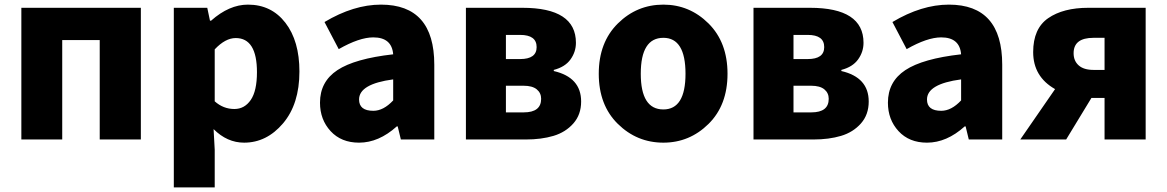

<svg xmlns="http://www.w3.org/2000/svg" viewBox="-20 -603 5044 830"><path d="M72.3 0V-569.3H588.9V0H411.1V-429.7H249V0Z M731.4 207V-569.3H876L887.7 -513.7H892.6Q970.7 -583 1051.8 -583Q1153.3 -583 1213.9 -504.4Q1274.4 -425.8 1274.4 -293.9Q1274.4 -153.3 1203.6 -69.8Q1132.8 13.7 1035.2 13.7Q961.9 13.7 903.3 -44.9L908.2 43.9V207ZM993.2 -131.8Q1037.1 -131.8 1064 -170.9Q1090.8 -210 1090.8 -291Q1090.8 -438.5 999 -438.5Q954.1 -438.5 908.2 -389.6V-165Q945.3 -131.8 993.2 -131.8Z M1532.2 13.7Q1455.1 13.7 1409.2 -36.1Q1363.3 -85.9 1363.3 -159.2Q1363.3 -250 1438.5 -299.8Q1513.7 -349.6 1679.7 -368.2Q1673.8 -441.4 1593.8 -441.4Q1533.2 -441.4 1444.3 -390.6L1382.8 -507.8Q1508.8 -583 1627 -583Q1857.4 -583 1857.4 -323.2V0H1712.9L1699.2 -56.6H1695.3Q1617.2 13.7 1532.2 13.7ZM1593.8 -124Q1637.7 -124 1679.7 -168.9V-259.8Q1532.2 -240.2 1532.2 -172.9Q1532.2 -124 1593.8 -124Z M1994.1 0V-569.3H2238.3Q2469.7 -569.3 2469.7 -418Q2469.7 -378.9 2446.3 -346.2Q2422.9 -313.5 2374 -300.8V-295.9Q2492.2 -268.6 2492.2 -164.1Q2492.2 -107.4 2458.5 -69.3Q2424.8 -31.2 2372.6 -15.6Q2320.3 0 2252.9 0ZM2167 -347.7H2228.5Q2299.8 -347.7 2299.8 -399.4Q2299.8 -452.1 2228.5 -452.1H2167ZM2167 -117.2H2244.1Q2319.3 -117.2 2319.3 -175.8Q2319.3 -201.2 2300.3 -216.8Q2281.2 -232.4 2243.2 -232.4H2167Z M2847.7 13.7Q2733.4 13.7 2650.9 -67.4Q2568.4 -148.4 2568.4 -284.2Q2568.4 -419.9 2650.9 -501.5Q2733.4 -583 2847.7 -583Q2960.9 -583 3043 -501.5Q3125 -419.9 3125 -284.2Q3125 -148.4 3043 -67.4Q2960.9 13.7 2847.7 13.7ZM2847.7 -129.9Q2943.4 -129.9 2943.4 -284.2Q2943.4 -439.5 2847.7 -439.5Q2750 -439.5 2750 -284.2Q2750 -129.9 2847.7 -129.9Z M3237.3 0V-569.3H3481.4Q3712.9 -569.3 3712.9 -418Q3712.9 -378.9 3689.5 -346.2Q3666 -313.5 3617.2 -300.8V-295.9Q3735.4 -268.6 3735.4 -164.1Q3735.4 -107.4 3701.7 -69.3Q3668 -31.2 3615.7 -15.6Q3563.5 0 3496.1 0ZM3410.2 -347.7H3471.7Q3543 -347.7 3543 -399.4Q3543 -452.1 3471.7 -452.1H3410.2ZM3410.2 -117.2H3487.3Q3562.5 -117.2 3562.5 -175.8Q3562.5 -201.2 3543.5 -216.8Q3524.4 -232.4 3486.3 -232.4H3410.2Z M3987.3 13.7Q3910.2 13.7 3864.3 -36.1Q3818.4 -85.9 3818.4 -159.2Q3818.4 -250 3893.6 -299.8Q3968.8 -349.6 4134.8 -368.2Q4128.9 -441.4 4048.8 -441.4Q3988.3 -441.4 3899.4 -390.6L3837.9 -507.8Q3963.9 -583 4082 -583Q4312.5 -583 4312.5 -323.2V0H4168L4154.3 -56.6H4150.4Q4072.3 13.7 3987.3 13.7ZM4048.8 -124Q4092.8 -124 4134.8 -168.9V-259.8Q3987.3 -240.2 3987.3 -172.9Q3987.3 -124 4048.8 -124Z M4754.9 -300.8V-439.5H4707Q4621.1 -439.5 4621.1 -373Q4621.1 -339.8 4643.1 -320.3Q4665 -300.8 4707 -300.8ZM4684.6 -569.3H4932.6V0H4754.9V-179.7H4698.2L4588.9 0H4390.6L4541 -217.8Q4446.3 -271.5 4446.3 -377.9Q4446.3 -479.5 4511.2 -524.4Q4576.2 -569.3 4684.6 -569.3Z"/></svg>

Font: Gen Shin Gothic Heavy
Style: Bold
Weight: 900
Designer: [Source Han Sans]
Ryoko NISHIZUKA  (kana & ideographs); Paul D. Hunt (Latin, Greek & Cyrillic); Wenlong ZHANG  (bopomofo
Version: Version 1.002.20150607